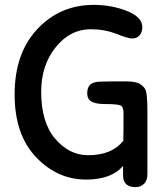

<svg xmlns="http://www.w3.org/2000/svg" viewBox="-20 -728 675 788"><path d="M365 -708Q438 -708 501 -683Q564 -658 564 -617Q564 -595 552.5 -582.5Q541 -570 522 -570Q506 -570 457.5 -589Q409 -608 352 -608Q268 -608 208.5 -534Q149 -460 149 -351Q149 -226 206.5 -158.5Q264 -91 342 -91Q439 -91 486 -150Q487 -178 487 -263Q487 -289 475 -295Q463 -301 410 -301Q375 -301 356.5 -310.5Q338 -320 338 -346Q338 -368 349.5 -380Q361 -392 392 -393Q408 -394 495 -394Q527 -394 544.5 -388Q562 -382 575 -364Q585 -350 585 -271V-13Q585 13 571 26.5Q557 40 537 40Q485 40 485 -8V-47Q437 9 334 9Q215 9 127.5 -83.5Q40 -176 40 -340Q40 -509 133 -608.5Q226 -708 365 -708Z"/></svg>

Font: Sniglet
Style: Regular
Weight: 400
Designer: Haley Fiege
Foundry: Haley Fiege, Pablo Impallari, Brenda Gallo
Version: Version 2.000